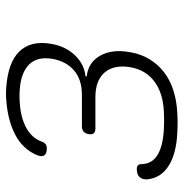

<svg xmlns="http://www.w3.org/2000/svg" viewBox="-6 -595 612 640"><g transform="rotate(-90 300.0 -275.0)"><path d="M103 -458Q123 -505 170.5 -530Q218 -555 285 -560Q296 -561 308 -561Q320 -561 331 -560Q370 -557 399.5 -546.5Q429 -536 447.5 -517.5Q466 -499 473 -472.5Q480 -446 474 -411Q466 -363 436 -331.5Q406 -300 366 -296L365 -292Q412 -287 434.5 -247Q457 -207 446 -147Q440 -111 422.5 -82.5Q405 -54 379 -34Q353 -14 318.5 -3Q284 8 243 10Q227 11 210.5 11Q194 11 178 10Q108 7 67 -19Q26 -45 22 -92Q22 -100 24 -106Q26 -112 30.5 -116.5Q35 -121 41.5 -123Q48 -125 57 -125Q61 -125 64 -124Q67 -123 69 -121Q71 -119 72 -116Q73 -113 73 -108Q74 -74 103.5 -56Q133 -38 186 -35Q202 -34 218.5 -34Q235 -34 251 -35Q310 -38 348.5 -66.5Q387 -95 396 -147Q405 -201 378.5 -232Q352 -263 296 -263H191Q180 -263 175.5 -269Q171 -275 173 -286Q175 -297 181.5 -302.5Q188 -308 199 -308H304Q355 -308 385.5 -334.5Q416 -361 424 -407Q432 -457 405 -484Q378 -511 323 -515Q312 -516 300 -516Q288 -516 277 -515Q228 -512 194 -493.5Q160 -475 148 -442Q147 -438 144.5 -434.5Q142 -431 139.5 -429Q137 -427 133.5 -426Q130 -425 126 -425Q117 -425 111 -427Q105 -429 102 -433.5Q99 -438 99.5 -444Q100 -450 103 -458Z"/></g></svg>

Font: Maple Mono Thin
Style: Italic
Weight: 250
Italic angle: -10°
Monospace: yes
Designer: subframe7536
Version: Version 7.000